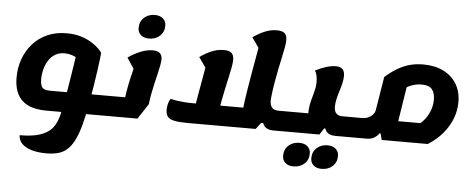

<svg xmlns="http://www.w3.org/2000/svg" viewBox="-66 -991 3783 1534"><g transform="rotate(5 1825.5 -223.5)"><path d="M624 25 661 -136H800L774 25ZM349 365Q279 365 229 349.5Q179 334 152 306Q125 278 125 239Q198 239 248.5 228.5Q299 218 332.5 199Q366 180 386 155.5Q406 131 417.5 102.5Q429 74 436 45Q444 12 454 -39.5Q464 -91 474 -151.5Q484 -212 493.5 -272.5Q503 -333 511 -385.5Q519 -438 524 -472V-418Q509 -427 482 -435.5Q455 -444 425 -444Q382 -444 350 -424.5Q318 -405 297.5 -372Q277 -339 267 -299.5Q257 -260 257 -221Q257 -191 264 -172Q271 -153 288 -144.5Q305 -136 335 -136H489V25H322Q188 25 124 -36Q60 -97 60 -218Q60 -298 85.5 -368Q111 -438 159 -491.5Q207 -545 275 -575Q343 -605 428 -605Q494 -605 545 -589Q596 -573 632.5 -549.5Q669 -526 690 -504.5Q711 -483 716 -472Q716 -464 711.5 -426Q707 -388 699 -330.5Q691 -273 680 -204.5Q669 -136 657 -67Q638 39 617.5 114Q597 189 572 238Q547 287 515.5 315Q484 343 443 354Q402 365 349 365ZM774 25 800 -136Q818 -136 821.5 -114.5Q825 -93 819 -55Q813 -18 802.5 3.5Q792 25 774 25Z M775 25 801 -136H1013L935 -114Q939 -147 944.5 -180Q950 -213 956.5 -245Q963 -277 970 -306Q977 -335 983.5 -361Q990 -387 995 -408L994 -355L929 -454Q974 -486 1026 -507.5Q1078 -529 1125 -529Q1165 -529 1183 -512.5Q1201 -496 1201 -464Q1201 -445 1195.5 -415Q1190 -385 1181 -347.5Q1172 -310 1162 -268Q1152 -226 1144 -182.5Q1136 -139 1131 -97L1051 25ZM775 25Q757 25 753.5 3Q750 -19 756 -56Q762 -93 772.5 -114.5Q783 -136 801 -136ZM1086 -620Q1045 -620 1021 -641.5Q997 -663 997 -697Q997 -749 1031.5 -780.5Q1066 -812 1118 -812Q1159 -812 1183.5 -790.5Q1208 -769 1208 -734Q1208 -683 1173.5 -651.5Q1139 -620 1086 -620Z M2141 25Q2092 25 2069.5 -0.5Q2047 -26 2047 -78L2120 -27H1985L2106 -288Q2103 -265 2101 -245.5Q2099 -226 2099 -210Q2099 -176 2115 -156Q2131 -136 2165 -136H2286L2260 25ZM1454 25Q1385 25 1346.5 17Q1308 9 1292.5 -11Q1277 -31 1277 -66Q1277 -89 1282.5 -112.5Q1288 -136 1301 -155Q1327 -149 1352.5 -145Q1378 -141 1411.5 -138.5Q1445 -136 1492 -136H1571L1498 -92Q1504 -129 1511 -169.5Q1518 -210 1525 -250.5Q1532 -291 1539 -329Q1546 -367 1551.5 -400.5Q1557 -434 1561 -460L1594 -374L1500 -508Q1543 -539 1591 -560Q1639 -581 1691 -581Q1735 -581 1753.5 -563.5Q1772 -546 1772 -510Q1772 -487 1766 -453Q1760 -419 1750.5 -377Q1741 -335 1730.5 -286.5Q1720 -238 1710 -186Q1700 -134 1693 -81L1635 -136H1952L1885 -115Q1885 -137 1891.5 -185.5Q1898 -234 1908.5 -297Q1919 -360 1930.5 -427Q1942 -494 1953 -554.5Q1964 -615 1971 -657L2003 -568L1909 -702Q1952 -733 2000 -754Q2048 -775 2100 -775Q2144 -775 2162.5 -757.5Q2181 -740 2181 -704Q2181 -680 2174.5 -644Q2168 -608 2158 -562.5Q2148 -517 2137 -463.5Q2126 -410 2116 -350.5Q2106 -291 2099.5 -227.5Q2093 -164 2093 -98L1999 25ZM2260 25 2286 -136Q2304 -136 2307.5 -114.5Q2311 -93 2305 -55Q2299 -18 2288.5 3.5Q2278 25 2260 25Z M2261 25 2287 -136H2473L2407 -70V-138Q2407 -170 2411.5 -197Q2416 -224 2422.5 -248Q2429 -272 2435.5 -295Q2442 -318 2446.5 -341.5Q2451 -365 2451 -391Q2451 -419 2445.5 -443.5Q2440 -468 2430 -481Q2474 -504 2516.5 -517Q2559 -530 2593 -530Q2632 -530 2648.5 -511.5Q2665 -493 2665 -459Q2665 -432 2657.5 -400Q2650 -368 2639.5 -334.5Q2629 -301 2621.5 -268.5Q2614 -236 2614 -208Q2614 -172 2630.5 -154Q2647 -136 2681 -136H2767L2741 25H2639Q2590 25 2567.5 -0.5Q2545 -26 2545 -78L2593 -27H2544L2510 25ZM2741 25 2767 -136Q2785 -136 2788.5 -114.5Q2792 -93 2786 -55Q2780 -18 2769.5 3.5Q2759 25 2741 25ZM2261 25Q2243 25 2239.5 3Q2236 -19 2242 -56Q2248 -93 2258.5 -114.5Q2269 -136 2287 -136ZM2551 297Q2510 297 2486 275.5Q2462 254 2462 220Q2462 168 2496.5 136.5Q2531 105 2583 105Q2624 105 2648.5 126.5Q2673 148 2673 183Q2673 234 2638.5 265.5Q2604 297 2551 297ZM2325 297Q2284 297 2260 275.5Q2236 254 2236 220Q2236 168 2270.5 136.5Q2305 105 2357 105Q2398 105 2422.5 126.5Q2447 148 2447 183Q2447 234 2412.5 265.5Q2378 297 2325 297Z M2742 25 2768 -136H2836Q2867 -136 2889 -146.5Q2911 -157 2924.5 -173Q2938 -189 2941 -203L2986 -478Q3036 -522 3083.5 -550Q3131 -578 3181 -591.5Q3231 -605 3287 -605Q3381 -605 3449.5 -571.5Q3518 -538 3556 -476Q3594 -414 3594 -329Q3594 -262 3569.5 -197.5Q3545 -133 3497 -76Q3449 -19 3379 25H3010L2996 -27H2988Q2980 -11 2954.5 7Q2929 25 2889 25ZM3118 -71 3062 -136H3372L3285 -123Q3304 -131 3330.5 -160Q3357 -189 3377 -234Q3397 -279 3397 -334Q3397 -383 3374 -413.5Q3351 -444 3290 -444Q3245 -444 3205.5 -428Q3166 -412 3142 -392L3182 -477ZM2742 25Q2724 25 2720.5 3Q2717 -19 2723 -56Q2729 -93 2739.5 -114.5Q2750 -136 2768 -136Z"/></g></svg>

Font: Lemonada
Style: Regular
Weight: 400
Designer: Mohamed Gaber (Arabic), Eduardo Tunni (Latin)
Foundry: Kief Type Foundry
Version: Version 4.005